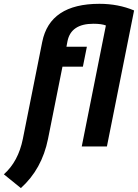

<svg xmlns="http://www.w3.org/2000/svg" viewBox="-118 -753 709 987"><path d="M99.1 -537.6Q138.2 -733.4 393.1 -733.4Q490.2 -733.4 571.3 -699.2L431.6 0H302.2L426.3 -622.1Q403.8 -630.9 362.3 -630.9Q247.1 -630.9 229 -541.5L223.6 -512.7H328.6L308.1 -410.2H203.1L128.9 -39.1Q97.7 116.2 -10.7 213.9L-98.1 143.1Q-23.9 77.1 -0.5 -39.1Z"/></svg>

Font: Sansation
Style: Bold Italic
Weight: 700
Designer: Bernd Montag
Version: Version 1.301